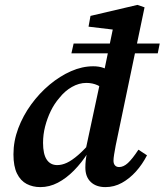

<svg xmlns="http://www.w3.org/2000/svg" viewBox="-20 -751 673 785"><path d="M145 14Q114 14 89 1Q64 -12 49.5 -41.5Q35 -71 35 -120Q35 -174 54.5 -226Q74 -278 107.5 -324Q141 -370 183 -405Q225 -440 270.5 -460Q316 -480 361 -480Q384 -480 401.5 -474Q419 -468 434.5 -455Q450 -442 467 -422L421 -369Q400 -393 379 -402.5Q358 -412 333 -412Q303 -412 274 -395.5Q245 -379 223 -351Q202 -327 187.5 -297Q173 -267 164.5 -234Q156 -201 156 -167Q156 -121 171 -98.5Q186 -76 214 -76Q233 -76 253.5 -85.5Q274 -95 300 -117.5Q326 -140 359 -179L366 -127H340Q314 -86 282.5 -54Q251 -22 216.5 -4Q182 14 145 14ZM272 -533 281 -573H633L625 -533ZM411 14Q373 14 351 -7Q329 -28 329 -66Q329 -81 330.5 -95Q332 -109 336 -128L330 -138L393 -432L403 -447L447 -659L476 -626L342 -642L350 -686L542 -731L571 -721L453 -156Q449 -134 446.5 -119Q444 -104 444 -94Q444 -82 450 -75Q456 -68 467 -68Q485 -68 503 -84.5Q521 -101 546 -139L581 -116Q562 -79 536 -50Q510 -21 478.5 -3.5Q447 14 411 14Z"/></svg>

Font: Source Serif 4 SemiBold
Style: Italic
Weight: 600
Italic angle: -12°
Designer: Frank Grießhammer
Foundry: Adobe Systems Incorporated
Version: Version 4.004;hotconv 1.0.116;makeotfexe 2.5.65601